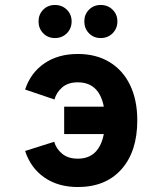

<svg xmlns="http://www.w3.org/2000/svg" viewBox="-20 -740 656 772"><path d="M293 12Q213.5 12 158.2 -26.5Q103 -65 81 -133L198 -170Q205.5 -142.5 229.5 -122.2Q253.5 -102 293 -102Q347 -102 374.5 -142Q402 -182 402 -256Q402 -330.5 374.5 -369.8Q347 -409 293 -409Q253.5 -409 230 -388.5Q206.5 -368 199 -340L81 -380Q103 -447 158.2 -485Q213.5 -523 293 -523Q366.5 -523 420.2 -490.5Q474 -458 503 -398Q532 -338 532 -256Q532 -131 468.5 -59.5Q405 12 293 12ZM238 -201V-311H469V-201ZM201 -587Q172.5 -587 153.8 -606.2Q135 -625.5 135 -654Q135 -682 153.8 -701Q172.5 -720 201 -720Q229.5 -720 248.8 -701Q268 -682 268 -654Q268 -625.5 248.8 -606.2Q229.5 -587 201 -587ZM385 -587Q356.5 -587 337.8 -606.2Q319 -625.5 319 -654Q319 -682 337.8 -701Q356.5 -720 385 -720Q413.5 -720 432.8 -701Q452 -682 452 -654Q452 -625.5 432.8 -606.2Q413.5 -587 385 -587Z"/></svg>

Font: Overpass Mono Light
Style: Regular
Weight: 300
Monospace: yes
Designer: Delve Withrington, Dave Bailey
Foundry: Delve Fonts LLC
Version: Version 4.000